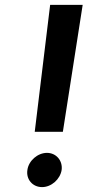

<svg xmlns="http://www.w3.org/2000/svg" viewBox="-20 -765 411 785"><path d="M122 -226H237L318 -745H185ZM92 -70C86 -32 113 0 152 0C190 0 226 -32 232 -70C237 -108 210 -140 172 -140C134 -140 97 -108 92 -70Z"/></svg>

Font: Mluvka Bold
Style: Italic
Weight: 700
Italic angle: -8°
Designer: Modified by Jiří Krblich, Original typeface by Gumpita Rahayu
Foundry: Gumpita Rahayu & Jiří Krblich
Version: Version 2.000;Glyphs 3.1.1 (3134)